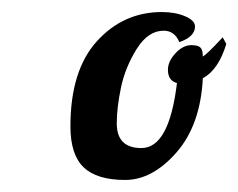

<svg xmlns="http://www.w3.org/2000/svg" viewBox="-20 -765 396 319"><path d="M97 -555Q97 -648 141 -696.5Q185 -745 249 -745Q271 -745 287.5 -738Q304 -731 304 -721Q304 -704 278 -695Q270 -714 252 -714Q226 -714 207 -683.5Q188 -653 181 -619.5Q174 -586 174 -560Q174 -519 215 -519Q261 -519 274 -627Q259 -631 259 -649Q259 -663 271.5 -676.5Q284 -690 298 -690Q309 -690 313 -686Q317 -682 317 -671Q324 -675 350 -703L356 -692Q343 -649 317 -635Q313 -557 273 -511.5Q233 -466 188 -466Q141 -466 119 -487Q97 -508 97 -555Z"/></svg>

Font: Lobster Two
Style: Bold Italic
Weight: 700
Designer: Pablo Impallari
Foundry: Pablo Impallari. www.impallari.com
Version: Version 1.006